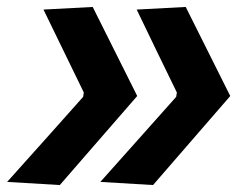

<svg xmlns="http://www.w3.org/2000/svg" viewBox="-38 -530 703 552"><path d="M402 2 250.5 -7Q305 -68 359.5 -129.2Q414 -190.5 468.5 -251.5L470.5 -264Q441.5 -323.5 412.5 -383.2Q383.5 -443 355 -502.5L496 -510L624 -254Q568.5 -190 513 -126Q457.5 -62 402 2ZM134 2 -17.5 -7Q37.5 -68 92 -129.2Q146.5 -190.5 201 -251.5L203 -264Q174 -323.5 145 -383.2Q116 -443 87 -502.5L228.5 -510L356.5 -254Q301 -190 245.2 -126Q189.5 -62 134 2Z"/></svg>

Font: Commissioner
Style: Bold Italic
Weight: 700
Italic angle: -12°
Designer: Kostas Bartsokas
Foundry: Kostas Bartsokas
Version: Version 1.000; ttfautohint (v1.8.3)